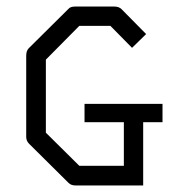

<svg xmlns="http://www.w3.org/2000/svg" viewBox="-20 -617 580 586"><path d="M238 -300H476V-244H417V-51H210Q197 -51 189 -59L69 -178Q60 -187 60 -199V-447Q60 -462 68 -470L188 -589Q194 -597 209 -597H329Q343 -597 351 -589L426 -513L383 -471L317 -538H222L120 -435V-212L222 -111H358V-244H238Z"/></svg>

Font: 3270 Nerd Font Mono
Style: Regular
Weight: 400
Monospace: yes
Version: Version 3.0.1;Nerd Fonts 3.0.0